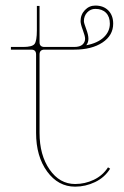

<svg xmlns="http://www.w3.org/2000/svg" viewBox="-20 -682 455 704"><path d="M296.4 -516.1Q337.9 -523.9 360.4 -545.2Q382.8 -566.4 382.8 -595.2Q382.8 -620.6 368.7 -635Q354.5 -649.4 329.6 -649.4Q312 -649.4 299.8 -636.5Q287.6 -623.5 287.6 -604.5Q287.6 -597.7 295.9 -575.9Q304.2 -554.2 304.2 -540Q304.2 -526.4 296.4 -516.1ZM252 -500H143.1Q125 -500 125 -482.4V-194.8Q125 -113.3 161.9 -60.3Q198.7 -7.3 255.4 -7.3Q291.5 -7.3 324.2 -22.9Q356.9 -38.6 376 -68.4L383.8 -63.5Q363.8 -31.2 328.6 -14.4Q293.5 2.4 255.4 2.4Q193.4 2.4 152.8 -53.2Q112.3 -108.9 112.3 -194.8V-482.4Q112.3 -500 94.7 -500H20V-509.8H64.9Q97.7 -509.8 106.4 -520.5Q115.2 -531.2 115.2 -571.3V-660.2H125V-526.9Q125 -509.8 143.1 -509.8H252Q272.9 -509.8 282.5 -518.6Q292 -527.3 292 -540Q292 -549.8 283.7 -571.8Q275.4 -593.8 275.4 -604.5Q275.4 -628.4 291.3 -645Q307.1 -661.6 329.6 -661.6Q359.4 -661.6 377.2 -643.6Q395 -625.5 395 -595.2Q395 -552.2 355.7 -526.1Q316.4 -500 252 -500Z"/></svg>

Font: ZnikomitNo24
Style: Thin
Weight: 300
Designer: gluk
Foundry: gluk
Version: Version 0.55